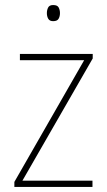

<svg xmlns="http://www.w3.org/2000/svg" viewBox="-20 -742 423 762"><path d="M347 0H37V-20L314 -503H59V-528H348V-510L69 -25H347ZM191 -722Q208 -722 213 -712Q218 -702 218 -690Q218 -677 212.5 -667.5Q207 -658 191 -658Q177 -658 171.5 -667.5Q166 -677 166 -690Q166 -702 171 -712Q176 -722 191 -722Z"/></svg>

Font: Noto Sans Kannada SemiCondensed Thin
Style: Regular
Weight: 100
Width: 4
Designer: Jelle Bosma - Monotype Design Team
Foundry: Monotype Imaging Inc.
Version: Version 2.005; ttfautohint (v1.8.4.7-5d5b)